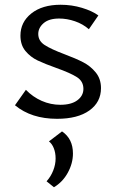

<svg xmlns="http://www.w3.org/2000/svg" viewBox="-20 -494 488 808"><path d="M217 -208Q169 -225 138.5 -239.5Q108 -254 87 -279.5Q66 -305 66 -344Q66 -401 112 -437.5Q158 -474 235 -474Q282 -474 325 -461Q368 -448 394 -429L354 -371Q329 -393 295.5 -404.5Q262 -416 229 -416Q186 -416 163.5 -396.5Q141 -377 141 -351Q141 -322 168 -304.5Q195 -287 251 -266Q299 -248 330 -232Q361 -216 383 -189Q405 -162 405 -123Q405 -64 356 -29Q307 6 220 6Q112 6 43 -51L89 -116Q118 -86 155.5 -69.5Q193 -53 234 -53Q280 -53 305.5 -72Q331 -91 331 -120Q331 -152 303.5 -169.5Q276 -187 217 -208ZM176 269Q194 249 204 223.5Q214 198 214 173Q214 149 206.5 130Q199 111 186 101L241 59Q287 90 287 152Q287 193 265.5 232.5Q244 272 207 294Z"/></svg>

Font: Ysabeau SC Medium
Style: Regular
Weight: 500
Designer: Christian Thalmann (Catharsis Fonts)
Version: Version 0.003